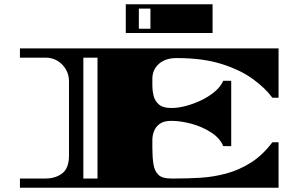

<svg xmlns="http://www.w3.org/2000/svg" viewBox="-20 -876 1400 896"><path d="M73 0V-43H193Q239 -43 270.5 -67Q302 -91 302 -151V-497Q302 -527 287.5 -552Q273 -577 248.5 -592Q224 -607 193 -607H73V-650H1280V-420H1251Q1219 -464 1161 -506.5Q1103 -549 1015.5 -577Q928 -605 804 -605Q752 -605 721.5 -578Q691 -551 691 -508V-474Q691 -454 696.5 -430Q702 -406 721 -389Q740 -372 779 -372Q812 -372 849 -382Q886 -392 921 -409Q956 -426 983 -449Q1010 -472 1022 -499H1059V-194H1022Q1006 -232 964.5 -258.5Q923 -285 873 -298.5Q823 -312 779 -312Q745 -312 726 -298.5Q707 -285 699 -264.5Q691 -244 691 -223V-187Q691 -143 696 -110.5Q701 -78 719 -60.5Q737 -43 777 -43H802Q856 -43 915.5 -46.5Q975 -50 1035 -66Q1095 -82 1150 -116.5Q1205 -151 1251 -212H1280V0ZM369 -43H435V-607H369ZM567 -722V-856H972V-722ZM628 -742H682V-836H628Z"/></svg>

Font: Diplomata SC
Style: Regular
Weight: 400
Designer: Eduardo Rodriguez Tunni
Foundry: Eduardo Rodriguez Tunni
Version: Version 1.002; ttfautohint (v1.8.4.7-5d5b);gftools[0.9.23]